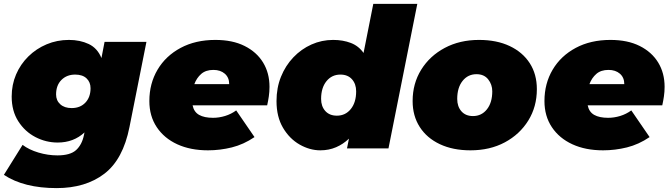

<svg xmlns="http://www.w3.org/2000/svg" viewBox="-36 -762 3444 986"><path d="M255 204Q87 204 -16 136L80 -18Q113 7 161.5 21.5Q210 36 259 36Q325 36 355 8.5Q385 -19 395 -68L398 -82Q342 -30 260 -30Q200 -30 146 -58Q92 -86 58 -139Q24 -192 24 -266Q24 -327 46.5 -379.5Q69 -432 109.5 -472Q150 -512 203.5 -534.5Q257 -557 318 -557Q375 -557 419.5 -536Q464 -515 485 -464L501 -547H716L629 -110Q596 57 499.5 130.5Q403 204 255 204ZM332 -207Q376 -207 402.5 -235Q429 -263 429 -309Q429 -340 408.5 -359.5Q388 -379 350 -379Q307 -379 279.5 -351.5Q252 -324 252 -277Q252 -246 273.5 -226.5Q295 -207 332 -207Z M1032 10Q942 10 874.5 -21Q807 -52 769 -109Q731 -166 731 -243Q731 -333 773 -404Q815 -475 891.5 -516Q968 -557 1070 -557Q1158 -557 1220 -526Q1282 -495 1315 -441Q1348 -387 1348 -316Q1348 -291 1344.5 -267Q1341 -243 1336 -221H953Q960 -187 986.5 -172Q1013 -157 1058 -157Q1089 -157 1120 -166.5Q1151 -176 1177 -195L1271 -58Q1215 -20 1154.5 -5Q1094 10 1032 10ZM962 -330H1141Q1141 -364 1118.5 -383.5Q1096 -403 1060 -403Q1021 -403 997.5 -382.5Q974 -362 962 -330Z M1609 10Q1555 10 1503 -19.5Q1451 -49 1417.5 -105.5Q1384 -162 1384 -243Q1384 -311 1407 -368Q1430 -425 1470.5 -467.5Q1511 -510 1563.5 -533.5Q1616 -557 1675 -557Q1725 -557 1765.5 -541.5Q1806 -526 1831 -490L1881 -742H2107L1959 0H1746L1756 -50Q1727 -22 1690 -6Q1653 10 1609 10ZM1694 -168Q1738 -168 1765.5 -202Q1793 -236 1793 -293Q1793 -331 1771.5 -355Q1750 -379 1712 -379Q1668 -379 1640.5 -345Q1613 -311 1613 -254Q1613 -216 1634.5 -192Q1656 -168 1694 -168Z M2380 10Q2290 10 2223 -21.5Q2156 -53 2119.5 -110Q2083 -167 2083 -243Q2083 -333 2127 -404Q2171 -475 2248 -516Q2325 -557 2424 -557Q2515 -557 2581.5 -525.5Q2648 -494 2684.5 -437.5Q2721 -381 2721 -304Q2721 -214 2677 -143Q2633 -72 2556.5 -31Q2480 10 2380 10ZM2393 -166Q2437 -166 2464.5 -200.5Q2492 -235 2492 -293Q2492 -328 2471 -354.5Q2450 -381 2411 -381Q2367 -381 2339.5 -346.5Q2312 -312 2312 -254Q2312 -215 2333.5 -190.5Q2355 -166 2393 -166Z M3061 10Q2971 10 2903.5 -21Q2836 -52 2798 -109Q2760 -166 2760 -243Q2760 -333 2802 -404Q2844 -475 2920.5 -516Q2997 -557 3099 -557Q3187 -557 3249 -526Q3311 -495 3344 -441Q3377 -387 3377 -316Q3377 -291 3373.5 -267Q3370 -243 3365 -221H2982Q2989 -187 3015.5 -172Q3042 -157 3087 -157Q3118 -157 3149 -166.5Q3180 -176 3206 -195L3300 -58Q3244 -20 3183.5 -5Q3123 10 3061 10ZM2991 -330H3170Q3170 -364 3147.5 -383.5Q3125 -403 3089 -403Q3050 -403 3026.5 -382.5Q3003 -362 2991 -330Z"/></svg>

Font: Montserrat Black
Style: Italic
Weight: 900
Italic angle: -11.3°
Designer: Julieta Ulanovsky
Foundry: Julieta Ulanovsky
Version: Version 9.000; ttfautohint (v1.8.4.7-5d5b)